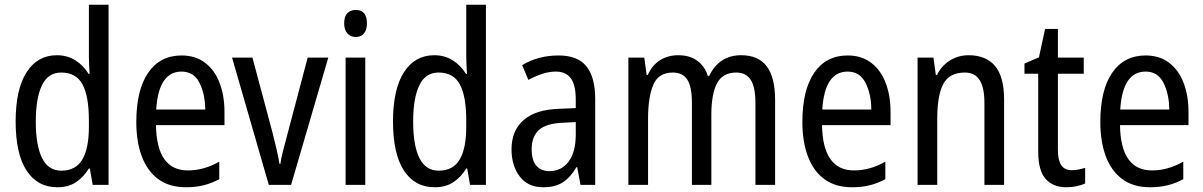

<svg xmlns="http://www.w3.org/2000/svg" viewBox="-20 -780 5077 810"><path d="M222 10Q138 10 92 -60.5Q46 -131 46 -268Q46 -403 92 -475Q138 -547 220 -547Q264 -547 298 -525.5Q332 -504 354 -468H358Q357 -487 356 -507.5Q355 -528 355 -543V-760H438V0H371L359 -69H355Q332 -32 300 -11Q268 10 222 10ZM239 -60Q299 -60 327 -106.5Q355 -153 355 -246V-272Q355 -374 328 -424Q301 -474 238 -474Q183 -474 157 -420Q131 -366 131 -267Q131 -166 157.5 -113Q184 -60 239 -60Z M746 -546Q805 -546 845.5 -515Q886 -484 906.5 -430Q927 -376 927 -308V-252H638Q641 -61 773 -61Q840 -61 905 -98V-24Q873 -7 839.5 1.5Q806 10 765 10Q694 10 647.5 -24.5Q601 -59 578 -121Q555 -183 555 -265Q555 -400 605 -473Q655 -546 746 -546ZM746 -478Q649 -478 639 -318H846Q845 -385 821 -431.5Q797 -478 746 -478Z M1114 0 959 -537H1045L1130 -219Q1138 -188 1146 -153.5Q1154 -119 1159 -89H1163Q1165 -108 1173 -139.5Q1181 -171 1190 -204L1278 -537H1365L1208 0Z M1481 -738Q1528 -738 1528 -681Q1528 -654 1515.5 -639Q1503 -624 1481 -624Q1459 -624 1445.5 -639Q1432 -654 1432 -681Q1432 -710 1445 -724Q1458 -738 1481 -738ZM1521 -537V0H1438V-537Z M1814 10Q1730 10 1684 -60.5Q1638 -131 1638 -268Q1638 -403 1684 -475Q1730 -547 1812 -547Q1856 -547 1890 -525.5Q1924 -504 1946 -468H1950Q1949 -487 1948 -507.5Q1947 -528 1947 -543V-760H2030V0H1963L1951 -69H1947Q1924 -32 1892 -11Q1860 10 1814 10ZM1831 -60Q1891 -60 1919 -106.5Q1947 -153 1947 -246V-272Q1947 -374 1920 -424Q1893 -474 1830 -474Q1775 -474 1749 -420Q1723 -366 1723 -267Q1723 -166 1749.5 -113Q1776 -60 1831 -60Z M2336 -546Q2418 -546 2454.5 -499.5Q2491 -453 2491 -363V0H2429L2415 -75H2412Q2387 -32 2354.5 -11Q2322 10 2272 10Q2207 10 2172.5 -35.5Q2138 -81 2138 -150Q2138 -229 2189 -273.5Q2240 -318 2339 -321L2409 -324V-359Q2409 -422 2388 -450Q2367 -478 2325 -478Q2297 -478 2268 -468.5Q2239 -459 2209 -443L2183 -505Q2215 -525 2254 -535.5Q2293 -546 2336 -546ZM2352 -262Q2283 -259 2253 -231Q2223 -203 2223 -151Q2223 -103 2243 -80.5Q2263 -58 2298 -58Q2348 -58 2378.5 -98Q2409 -138 2409 -213V-265Z M3107 -547Q3179 -547 3214.5 -500.5Q3250 -454 3250 -357V0H3167V-345Q3167 -413 3147 -443.5Q3127 -474 3086 -474Q3029 -474 3005 -428.5Q2981 -383 2981 -296V0H2899V-347Q2899 -414 2879.5 -444Q2860 -474 2819 -474Q2757 -474 2735.5 -421Q2714 -368 2714 -280V0H2631V-537H2698L2708 -464H2713Q2731 -505 2764.5 -526Q2798 -547 2841 -547Q2891 -547 2922.5 -523Q2954 -499 2966 -460H2972Q3014 -547 3107 -547Z M3556 -546Q3615 -546 3655.5 -515Q3696 -484 3716.5 -430Q3737 -376 3737 -308V-252H3448Q3451 -61 3583 -61Q3650 -61 3715 -98V-24Q3683 -7 3649.5 1.5Q3616 10 3575 10Q3504 10 3457.5 -24.5Q3411 -59 3388 -121Q3365 -183 3365 -265Q3365 -400 3415 -473Q3465 -546 3556 -546ZM3556 -478Q3459 -478 3449 -318H3656Q3655 -385 3631 -431.5Q3607 -478 3556 -478Z M4066 -547Q4140 -547 4178 -501.5Q4216 -456 4216 -360V0H4133V-347Q4133 -410 4113 -442Q4093 -474 4050 -474Q3986 -474 3960 -426.5Q3934 -379 3934 -279V0H3851V-537H3918L3928 -464H3933Q3953 -504 3988.5 -525.5Q4024 -547 4066 -547Z M4502 -62Q4516 -62 4531 -65Q4546 -68 4558 -72V-6Q4543 1 4522.5 5.5Q4502 10 4479 10Q4423 10 4391.5 -25Q4360 -60 4360 -140V-469H4302V-512L4363 -538L4389 -658H4443V-537H4552V-469H4443V-148Q4443 -105 4457 -83.5Q4471 -62 4502 -62Z M4813 -546Q4872 -546 4912.5 -515Q4953 -484 4973.5 -430Q4994 -376 4994 -308V-252H4705Q4708 -61 4840 -61Q4907 -61 4972 -98V-24Q4940 -7 4906.5 1.5Q4873 10 4832 10Q4761 10 4714.5 -24.5Q4668 -59 4645 -121Q4622 -183 4622 -265Q4622 -400 4672 -473Q4722 -546 4813 -546ZM4813 -478Q4716 -478 4706 -318H4913Q4912 -385 4888 -431.5Q4864 -478 4813 -478Z"/></svg>

Font: Noto Sans Gurmukhi Condensed
Style: Regular
Weight: 400
Width: 3
Designer: Jelle Bosma - Monotype Design Team
Foundry: Monotype Imaging Inc.
Version: Version 2.004; ttfautohint (v1.8.4.7-5d5b)